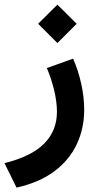

<svg xmlns="http://www.w3.org/2000/svg" viewBox="-53 -560 420 847"><path d="M115.2 -455.1 200.2 -539.6 285.2 -455.1 200.2 -370.1ZM269.5 -301.3Q292.5 -248.5 305.4 -190.2Q318.4 -131.8 318.4 -74.7Q318.4 5.4 286.4 74.7Q254.4 144 188.5 194.3Q122.6 244.6 20 267.6L-33.2 159.7Q85.4 130.4 141.8 73.5Q198.2 16.6 198.2 -66.9Q198.2 -110.8 185.8 -162.1Q173.3 -213.4 153.8 -259.8Z"/></svg>

Font: Vazir WOL-UI
Style: Bold-WOL-UI
Weight: 700
Designer: Saber Rastikerdar
Foundry: Saber Rastikerdar
Version: Version 30.1.0